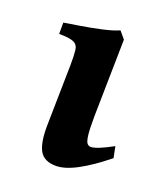

<svg xmlns="http://www.w3.org/2000/svg" viewBox="-98 -538 535 621"><g transform="rotate(20 169.5 -227.5)"><path d="M332 -72.8Q280.3 -30.8 238 -8.1Q195.8 14.6 165 14.6Q124 14.6 108.6 -12.7Q93.3 -40 94.2 -99.1L98.1 -307.1Q98.6 -341.3 96.4 -359.1Q94.2 -377 79.8 -383.5Q65.4 -390.1 29.3 -390.1V-429.2Q50.3 -432.6 85.4 -438.2Q120.6 -443.8 155.8 -451.7Q190.9 -459.5 211.9 -468.8L232.4 -444.3L227.5 -179.2Q227.1 -134.3 229.7 -113.5Q232.4 -92.8 237.8 -87.2Q243.2 -81.5 249.5 -81.5Q270 -81.5 324.2 -111.3Z"/></g></svg>

Font: Gentium Book Plus
Style: Bold
Weight: 700
Designer: Victor Gaultney, Annie Olsen, Iska Routamaa, Becca Hirsbrunner
Foundry: SIL International
Version: Version 6.101